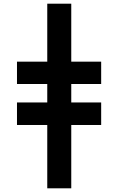

<svg xmlns="http://www.w3.org/2000/svg" viewBox="-20 -780 640 1040"><path d="M72 -325V-446H528V-325ZM72 -103V-225H528V-103ZM236 240V-760H366V240Z"/></svg>

Font: Noto Sans Mono Extra
Style: Regular
Weight: 800
Designer: Monotype Design Team
Foundry: Monotype Imaging Inc.
Version: Version 1.900